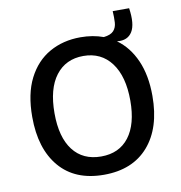

<svg xmlns="http://www.w3.org/2000/svg" viewBox="-86 -852 890 944"><g transform="rotate(-10 359.0 -379.5)"><path d="M358 13Q214 13 136.5 -78Q59 -169 59 -328Q59 -443 98 -519.5Q137 -596 205 -634.5Q273 -673 360 -673Q422 -673 474 -654Q509 -658 523.5 -674Q538 -690 539.5 -715Q541 -740 539 -772H621Q633 -691 610 -654Q587 -617 536 -622H534Q593 -580 626 -505.5Q659 -431 659 -328Q659 -168 580 -77.5Q501 13 358 13ZM360 -78Q450 -78 499 -142Q548 -206 548 -324Q548 -445 497.5 -512.5Q447 -580 358 -580Q270 -580 220 -514.5Q170 -449 170 -327Q170 -207 219.5 -142.5Q269 -78 360 -78Z"/></g></svg>

Font: Bricolage Grotesque 12pt Medium
Style: Regular
Weight: 500
Designer: Mathieu Triay
Foundry: Atelier Triay
Version: Version 1.001; ttfautohint (v1.8.4.7-5d5b);gftools[0.9.33.de